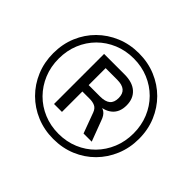

<svg xmlns="http://www.w3.org/2000/svg" viewBox="-165 -925 1144 1144"><g transform="rotate(45 407.5 -352.5)"><path d="M407.8 8.9Q331.7 8.9 265.5 -18.6Q199.4 -46.2 150.3 -95.3Q101.2 -144.4 73.6 -210.5Q46.1 -276.7 46.1 -352.8Q46.1 -430 73.6 -495.7Q101.2 -561.4 150.3 -610.1Q199.5 -658.8 265.1 -686.3Q330.8 -713.9 408 -713.9Q485.2 -713.9 550.9 -686.3Q616.5 -658.8 665.2 -610.1Q713.8 -561.4 741.4 -495.7Q768.9 -430 768.9 -352.8Q768.9 -276.7 741.3 -210.5Q713.8 -144.4 665.1 -95.3Q616.4 -46.2 550.7 -18.6Q485 8.9 407.8 8.9ZM408 -35Q475.1 -35 532.7 -59.1Q590.2 -83.1 632.8 -126.4Q675.4 -169.8 699.2 -227.6Q723 -285.4 723 -353Q723 -420.6 699.2 -478.4Q675.4 -536.2 632.8 -579.1Q590.2 -621.9 532.7 -645.9Q475.1 -670 408.2 -670Q340.4 -670 282.8 -645.9Q225.2 -621.9 182.4 -579.1Q139.6 -536.2 115.8 -478.4Q92 -420.6 92 -353Q92 -285.4 115.8 -227.6Q139.6 -169.8 182.4 -126.4Q225.2 -83.1 282.9 -59.1Q340.6 -35 408 -35ZM263.6 -142V-563.9H435.5Q503.3 -563.9 539.5 -531.3Q575.6 -498.7 575.6 -441.6Q575.6 -384.1 539.5 -353.6Q503.4 -323.1 437.3 -323.1L449.2 -333.1Q479.6 -333.1 500.4 -319.4Q521.1 -305.8 533.1 -269.7L581.2 -142H512.3L464.3 -271.8Q454.7 -297 436.2 -305.5Q417.8 -314.1 391.9 -314.1H317.1L330.4 -324V-142ZM330 -367.5H426.7Q469.4 -367.5 490.3 -384.8Q511.1 -402.1 511.1 -439.3Q511.1 -475.6 490.4 -493Q469.7 -510.5 426.7 -510.5H330Z"/></g></svg>

Font: Nunito Sans 12pt ExtraLight
Style: Regular
Weight: 200
Designer: Vernon Adams
Foundry: Vernon Adams
Version: Version 3.101;gftools[0.9.27]